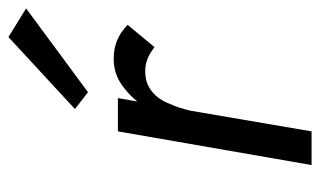

<svg xmlns="http://www.w3.org/2000/svg" viewBox="-172 -588 760 456"><g transform="rotate(-90 208.0 -360.0)"><path d="M416 -678 348 -720 177 -562 217 -531ZM203 -460H124L44 0H124L173 -287C177 -304 182 -321 189 -336C202 -371 228 -395 265 -395C266 -395 267 -395 268 -395C291 -395 307 -386 324 -373L377 -437C353 -460 328 -470 296 -470C269 -470 245 -461 223 -442C213 -434 204 -425 195 -414Z"/></g></svg>

Font: Jost
Style: Italic
Weight: 400
Italic angle: -5°
Version: Version 3.710